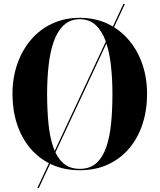

<svg xmlns="http://www.w3.org/2000/svg" viewBox="-20 -850 806 970"><path d="M168.5 100 603.5 -830H611L176 100ZM383 10Q303.5 10 240.2 -19.2Q177 -48.5 133 -100.8Q89 -153 66 -223Q43 -293 43 -375Q43 -457 67.5 -527Q92 -597 136.8 -649.5Q181.5 -702 244.2 -731Q307 -760 383 -760Q459.5 -760 521.8 -731Q584 -702 629.2 -649.5Q674.5 -597 698.8 -527Q723 -457 723 -375Q723 -293 700 -223Q677 -153 633 -100.8Q589 -48.5 526 -19.2Q463 10 383 10ZM383 3Q435.5 3 467.8 -26.8Q500 -56.5 517.5 -108.5Q535 -160.5 541.5 -229Q548 -297.5 548 -375Q548 -452.5 540.2 -521Q532.5 -589.5 514 -641.5Q495.5 -693.5 463.5 -723.2Q431.5 -753 383 -753Q335 -753 302.8 -723.2Q270.5 -693.5 252 -641.5Q233.5 -589.5 225.8 -521Q218 -452.5 218 -375Q218 -297.5 224.5 -229Q231 -160.5 248.5 -108.5Q266 -56.5 298.5 -26.8Q331 3 383 3Z"/></svg>

Font: Bodoni Moda 28pt
Style: Bold
Weight: 700
Designer: Owen Earl
Foundry: indestructible type
Version: Version 2.005